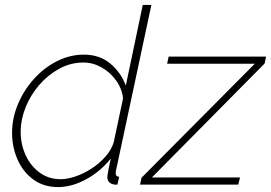

<svg xmlns="http://www.w3.org/2000/svg" viewBox="-20 -750 1101 780"><path d="M216 10Q157 10 115 -21Q73 -52 51 -102.5Q29 -153 29 -210Q29 -270 53 -327Q77 -384 118 -429.5Q159 -475 211.5 -501.5Q264 -528 321 -528Q386 -528 429.5 -490.5Q473 -453 491 -402L560 -730H595L451 -56Q450 -51 450 -46Q450 -32 464 -32L457 0Q448 1 441 -1Q416 -6 416 -32Q416 -35 417 -40Q418 -45 420.5 -60Q423 -75 430 -106Q389 -54 330.5 -22Q272 10 216 10ZM227 -22Q254 -22 287.5 -33.5Q321 -45 353 -66Q385 -87 409 -114.5Q433 -142 442 -172L480 -351Q475 -391 451 -424Q427 -457 392 -476.5Q357 -496 319 -496Q267 -496 221 -471Q175 -446 139.5 -405Q104 -364 84 -314Q64 -264 64 -215Q64 -163 84.5 -119Q105 -75 141.5 -48.5Q178 -22 227 -22ZM555 -28 1015 -491H659L665 -520H1061L1055 -492L597 -29H955L948 0H549Z"/></svg>

Font: Raleway ExtraLight
Style: Italic
Weight: 200
Italic angle: -12°
Designer: Matt McInerney, Pablo Impallari, Rodrigo Fuenzalida
Foundry: Matt McInerney, Pablo Impallari, Rodrigo Fuenzalida
Version: Version 4.026